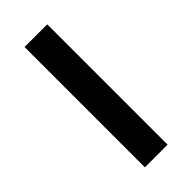

<svg xmlns="http://www.w3.org/2000/svg" viewBox="-283 -860 1029 1029"><g transform="rotate(-45 231.5 -346.0)"><path d="M146 110V-802H318V110Z"/></g></svg>

Font: Literata Black
Style: Regular
Weight: 900
Designer: Latin by Veronika Burian and Jose Scaglione. Greek by Irene Vlachou. Cyrillic by Vera Evstafieva.
Foundry: TypeTogether
Version: Version 3.103;gftools[0.9.29]